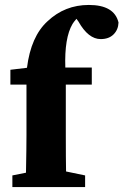

<svg xmlns="http://www.w3.org/2000/svg" viewBox="-20 -756 499 776"><path d="M22 -474 89 -482Q105 -609 172 -670Q242 -736 339 -736Q442 -736 459 -665Q458 -636 439 -617Q420 -598 387 -598Q337 -598 297 -669L289 -680Q277 -666 273 -659Q240 -603 244 -483H351V-414H246V-210Q246 -112 247 -63L324 -47V0H30V-47L85 -58Q87 -160 87 -210V-414H22Z"/></svg>

Font: TypoPRO Source Serif Pro
Style: Bold
Weight: 700
Designer: Frank Grießhammer
Foundry: Adobe Systems Incorporated
Version: Version 1.017;PS 1.0;hotconv 1.0.79;makeotf.lib2.5.61930